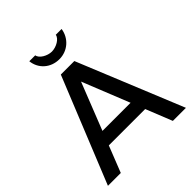

<svg xmlns="http://www.w3.org/2000/svg" viewBox="-247 -1081 1236 1236"><g transform="rotate(-45 371.5 -462.5)"><path d="M498 -275H242L369 -597ZM727 0 432 -721H309L17 0H134L205 -180H536L608 0ZM226 -925C234 -851 293 -797 373 -797C450 -797 510 -853 520 -925H467C463 -894 414 -866 373 -866C333 -866 284 -894 280 -925Z"/></g></svg>

Font: Perun Medium
Style: Regular
Weight: 500
Foundry: Copyright (c) Stefan Peev, Context Ltd, 2016
Version: Version 1.089